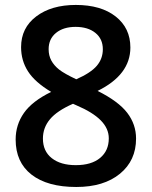

<svg xmlns="http://www.w3.org/2000/svg" viewBox="-20 -743 611 773"><path d="M285.2 -723.1Q386.7 -723.1 445.8 -676.5Q504.9 -629.9 504.9 -551.8Q504.9 -441.9 373 -377Q457 -335 492.4 -288.6Q527.8 -242.2 527.8 -185.1Q527.8 -96.7 462.9 -43.5Q397.9 9.8 287.1 9.8Q170.9 9.8 106.9 -40Q43 -89.8 43 -181.2Q43 -240.7 76.4 -288.3Q109.9 -335.9 186 -373Q120.6 -412.1 92.8 -455.6Q64.9 -499 64.9 -553.2Q64.9 -630.9 126 -677Q187 -723.1 285.2 -723.1ZM152.8 -185.1Q152.8 -134.3 188.5 -106.2Q224.1 -78.1 285.2 -78.1Q348.1 -78.1 383.1 -107.2Q418 -136.2 418 -186Q418 -225.6 385.7 -258.3Q353.5 -291 288.1 -318.8L273.9 -325.2Q209.5 -296.9 181.2 -262.9Q152.8 -229 152.8 -185.1ZM284.2 -634.8Q235.4 -634.8 205.6 -610.6Q175.8 -586.4 175.8 -544.9Q175.8 -519.5 186.5 -499.5Q197.3 -479.5 217.8 -463.1Q238.3 -446.8 287.1 -423.8Q345.7 -449.7 369.9 -478.3Q394 -506.8 394 -544.9Q394 -586.4 364 -610.6Q334 -634.8 284.2 -634.8Z"/></svg>

Font: f41836669439504   
Style: Regular
Weight: 600
Foundry: Ascender Corporation
Version: Version 1.10